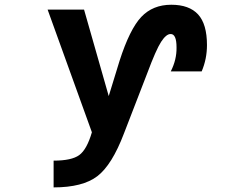

<svg xmlns="http://www.w3.org/2000/svg" viewBox="-20 -564 1040 813"><path d="M207 229.5V116.2Q283.2 116.2 315.4 92.8Q347.7 69.3 369.1 -3.9L181.6 -523.4H335.9L440.4 -157.2L486.3 -306.6Q529.3 -440.4 578.1 -492.2Q627 -543.9 705.1 -543.9Q781.2 -543.9 818.8 -502.9Q856.4 -461.9 856.4 -373Q856.4 -314.5 834 -261.7H703.1Q728.5 -311.5 727.5 -363.3Q727.5 -420.9 702.1 -419.9Q683.6 -419.9 662.1 -386.7Q640.6 -353.5 603.5 -253.9L504.9 1Q454.1 134.8 392.1 182.1Q330.1 229.5 207 229.5Z"/></svg>

Font: GenEi Gothic M Regular
Style: Bold
Weight: 700
Designer: o_tamon (Modified); [Source Han Sans]
Ryoko NISHIZUKA  (kana & ideographs); Paul D. Hunt (Latin, Greek & Cyrillic); Wenl
Version: Version 1.1a;Original Version 1.004